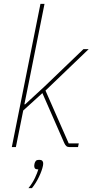

<svg xmlns="http://www.w3.org/2000/svg" viewBox="-20 -760 478 992"><path d="M189 -740H210L129 -335L106 -221H110L212 -315L411 -506H438L215 -292L335 -19H387L383 0H340Q329 0 323 -5Q317 -10 312 -21L199 -279L100 -189L62 0H41ZM183 66Q195 66 199 71.5Q203 77 203 82Q203 85 203 88Q203 91 202 96Q197 121 181.5 153.5Q166 186 145 212H127Q148 186 160.5 159.5Q173 133 178 115Q164 115 160.5 110Q157 105 157 99Q157 97 157 93.5Q157 90 159 83Q161 77 165 71.5Q169 66 183 66Z"/></svg>

Font: IBM Plex Sans Condensed Thin
Style: Italic
Weight: 100
Width: 3
Italic angle: -11°
Designer: Mike Abbink, Paul van der Laan, Pieter van Rosmalen
Foundry: Bold Monday
Version: Version 1.3